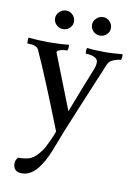

<svg xmlns="http://www.w3.org/2000/svg" viewBox="-89 -635 636 915"><g transform="rotate(10 229.0 -177.5)"><path d="M335.4 -578.1Q353.5 -578.1 366.9 -564.5Q380.4 -550.8 380.4 -532.2Q380.4 -514.2 366.7 -501.2Q353 -488.3 334.5 -488.3Q315.9 -488.3 302.2 -501.7Q288.6 -515.1 288.6 -533.2Q288.6 -551.3 302.7 -564.7Q316.9 -578.1 335.4 -578.1ZM156.7 -578.1Q174.8 -578.1 188.2 -564.5Q201.7 -550.8 201.7 -532.2Q201.7 -514.2 188 -501.2Q174.3 -488.3 155.8 -488.3Q137.2 -488.3 123.5 -501.7Q109.9 -515.1 109.9 -533.2Q109.9 -551.3 124 -564.7Q138.2 -578.1 156.7 -578.1ZM99.1 -415Q155.3 -415 196.8 -419.9Q198.7 -415.5 197.5 -403.6Q196.3 -391.6 192.9 -391.6Q186.5 -391.6 177 -390.6Q167.5 -389.6 156.2 -385.5Q145 -381.3 145 -375Q145 -373 146 -371.1L249.5 -107.4Q299.3 -237.3 336.4 -329.1Q342.3 -343.3 342.3 -360.4Q342.3 -375 326.7 -383.3Q311 -391.6 285.6 -391.6Q282.2 -391.6 282.2 -403.8Q282.2 -416 285.6 -419.9Q322.3 -415 373.5 -415Q406.7 -415 455.6 -419.9Q458.5 -415.5 457 -403.6Q455.6 -391.6 452.6 -391.6Q439.9 -391.6 419.2 -383.8Q398.4 -376 391.1 -358.4Q286.6 -109.4 244.6 -5.9Q239.7 5.9 223.6 48.8Q207.5 91.8 195.3 118.2Q183.1 144.5 167 168Q129.9 222.7 82 222.7Q39.6 222.7 39.6 180.7Q39.6 166.5 51.3 152.3Q90.3 152.3 112.3 142.8Q134.3 133.3 161.6 96.7Q171.9 83 188.7 45.9Q205.6 8.8 208.5 -2Q110.8 -251 55.2 -372.1Q45.9 -391.6 1.5 -391.6Q0 -391.6 0 -405Q0 -418.5 1.5 -419.9Q47.9 -415 99.1 -415Z"/></g></svg>

Font: Amiri
Style: Regular
Weight: 400
Designer: Khaled Hosny
Version: Version 000.108